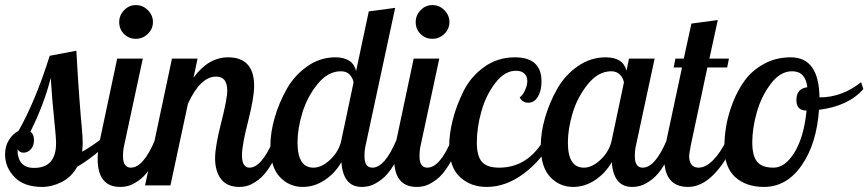

<svg xmlns="http://www.w3.org/2000/svg" viewBox="-35 -731 3424 757"><path d="M-15 -122Q-15 -155 0.5 -179.5Q16 -204 38 -215Q105 -333 161 -511L266 -531Q272 -422 278 -342.5Q284 -263 287.5 -228Q291 -193 291 -167Q291 -153 289 -133Q323 -152 359 -179H401Q348 -121 269 -73Q247 -33 208.5 -13.5Q170 6 131 6Q60 6 22.5 -32.5Q-15 -71 -15 -122ZM34 -143Q34 -69 99 -69Q186 -69 186 -166Q186 -191 178.5 -261.5Q171 -332 165 -424Q140 -323 85 -212Q99 -202 99 -179Q99 -156 86.5 -142.5Q74 -129 58 -129Q42 -129 34 -143Z M350 -105Q350 -136 359 -179L427 -500H528L455 -160Q450 -140 450 -115Q450 -70 481 -70Q530 -70 576 -179H613Q590 -120 565.5 -80.5Q541 -41 517.5 -23.5Q494 -6 476.5 0Q459 6 439 6Q350 6 350 -105ZM435 -644Q435 -671 454.5 -691Q474 -711 501 -711Q528 -711 548 -691Q568 -671 568 -644Q568 -617 548 -597.5Q528 -578 501 -578Q473 -578 454 -597Q435 -616 435 -644Z M537 0 643 -500H744L728 -425Q787 -505 864 -505Q967 -505 967 -392Q967 -346 943 -252Q919 -158 919 -119Q919 -70 949 -70Q996 -70 1043 -179H1080Q1057 -119 1032.5 -79.5Q1008 -40 985 -23Q962 -6 945 0Q928 6 909 6Q860 6 836.5 -25Q813 -56 813 -107Q813 -153 837 -247Q861 -341 861 -374Q861 -429 817 -429Q755 -429 706 -322L637 0Z M1031 -155Q1031 -208 1048 -267Q1065 -326 1095.5 -380Q1126 -434 1176.5 -469.5Q1227 -505 1287 -505Q1356 -505 1369 -451L1419 -686L1523 -700L1407 -160Q1402 -140 1402 -115Q1402 -70 1433 -70Q1482 -70 1528 -179H1565Q1542 -120 1517.5 -80.5Q1493 -41 1469.5 -23.5Q1446 -6 1428.5 0Q1411 6 1391 6Q1318 6 1311 -92Q1287 -49 1246 -21.5Q1205 6 1159 6Q1105 6 1068 -33.5Q1031 -73 1031 -155ZM1138 -169Q1138 -70 1201 -70Q1234 -70 1268 -102.5Q1302 -135 1311 -179L1359 -406Q1356 -424 1343.5 -437Q1331 -450 1309 -450Q1258 -450 1217 -399.5Q1176 -349 1157 -286Q1138 -223 1138 -169Z M1519 -105Q1519 -136 1528 -179L1596 -500H1697L1624 -160Q1619 -140 1619 -115Q1619 -70 1650 -70Q1699 -70 1745 -179H1782Q1759 -120 1734.5 -80.5Q1710 -41 1686.5 -23.5Q1663 -6 1645.5 0Q1628 6 1608 6Q1519 6 1519 -105ZM1604 -644Q1604 -671 1623.5 -691Q1643 -711 1670 -711Q1697 -711 1717 -691Q1737 -671 1737 -644Q1737 -617 1717 -597.5Q1697 -578 1670 -578Q1642 -578 1623 -597Q1604 -616 1604 -644Z M1736 -155Q1736 -202 1750 -258Q1764 -314 1792.5 -371.5Q1821 -429 1874 -467Q1927 -505 1995 -505Q2100 -505 2100 -410Q2100 -374 2086 -350Q2072 -326 2047 -326Q2025 -326 2014 -347Q2026 -355 2035 -375Q2044 -395 2044 -412Q2044 -430 2032.5 -441Q2021 -452 1999 -452Q1955 -452 1918 -404Q1881 -356 1863 -292Q1845 -228 1845 -169Q1845 -116 1865 -93Q1885 -70 1933 -70Q2044 -70 2109 -179H2143Q2101 -100 2030.5 -47Q1960 6 1884 6Q1820 6 1778 -33.5Q1736 -73 1736 -155Z M2097 -155Q2097 -208 2114 -267Q2131 -326 2161.5 -380Q2192 -434 2242.5 -469.5Q2293 -505 2353 -505Q2422 -505 2435 -452L2445 -500H2546L2473 -160Q2468 -140 2468 -115Q2468 -70 2499 -70Q2548 -70 2594 -179H2631Q2608 -120 2583.5 -80.5Q2559 -41 2535.5 -23.5Q2512 -6 2494.5 0Q2477 6 2457 6Q2384 6 2377 -92Q2353 -49 2312 -21.5Q2271 6 2225 6Q2171 6 2134 -33.5Q2097 -73 2097 -155ZM2204 -169Q2204 -70 2267 -70Q2300 -70 2334 -102.5Q2368 -135 2377 -179L2425 -406Q2422 -424 2409 -437Q2396 -450 2375 -450Q2324 -450 2283 -399.5Q2242 -349 2223 -286Q2204 -223 2204 -169Z M2584 -106Q2584 -134 2593 -179L2654 -465H2621L2628 -500H2661L2691 -638L2795 -652L2762 -500H2839L2832 -465H2754L2689 -160Q2682 -122 2682 -117Q2682 -70 2720 -70Q2747 -70 2776 -99Q2805 -128 2830 -179H2867Q2780 6 2678 6Q2584 6 2584 -106Z M2821 -152Q2821 -190 2828 -233Q2835 -276 2854 -325.5Q2873 -375 2901.5 -414Q2930 -453 2977 -479Q3024 -505 3083 -505Q3194 -505 3196 -347Q3285 -347 3360 -407L3369 -380Q3311 -313 3194 -298Q3185 -165 3126 -79.5Q3067 6 2977 6Q2907 6 2864 -32.5Q2821 -71 2821 -152ZM2931 -170Q2931 -117 2950 -93.5Q2969 -70 3015 -70Q3061 -70 3098 -131Q3135 -192 3145 -295Q3105 -295 3105 -336Q3105 -382 3148 -387Q3141 -450 3088 -450Q3041 -450 3003.5 -400Q2966 -350 2948.5 -287Q2931 -224 2931 -170Z"/></svg>

Font: Lobster Two
Style: Italic
Weight: 400
Designer: Pablo Impallari
Foundry: Pablo Impallari. www.impallari.com
Version: Version 1.006